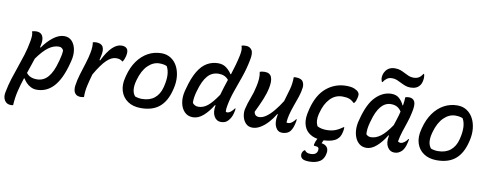

<svg xmlns="http://www.w3.org/2000/svg" viewBox="-100 -1204 4718 1853"><g transform="rotate(10 2259.0 -278.0)"><path d="M132 -536Q152 -543 175 -543Q200 -543 218 -530.5Q236 -518 242.5 -488.5Q249 -459 237 -408Q236 -403 235 -399L241 -396Q285 -460 340 -502.5Q395 -545 448 -545Q494 -545 523 -514Q552 -483 561 -432Q570 -381 555 -322L549 -298Q508 -139 439.5 -64Q371 11 274 11Q242 11 215.5 -2.5Q189 -16 170 -36Q151 -56 140 -76L134 -75Q112 -10 96 56.5Q80 123 76 197Q66 200 54 200Q12 200 -8 167.5Q-28 135 -19 89Q-5 15 15.5 -49.5Q36 -114 58 -176Q80 -238 100 -302.5Q120 -367 133 -440Q138 -469 139 -493Q140 -517 132 -536ZM413 -436Q363 -436 313 -400Q263 -364 204 -281Q192 -243 179 -206Q166 -169 154 -133Q187 -88 257 -88Q323 -88 367 -139.5Q411 -191 437 -291L442 -308Q458 -365 459 -406Q446 -436 413 -436Z M736 1Q731 2 723 4Q715 6 706 6Q671 6 654.5 -10.5Q638 -27 634.5 -50Q631 -73 634 -93Q642 -149 659.5 -207Q677 -265 696 -324Q715 -383 725 -438Q735 -496 728 -534Q736 -536 743.5 -537.5Q751 -539 761 -539Q812 -539 828.5 -507Q845 -475 828 -408Q825 -393 821 -376L828 -374Q873 -465 918 -508Q963 -551 1008 -551Q1043 -551 1058 -534Q1081 -513 1067 -456Q1063 -440 1057 -425.5Q1051 -411 1045 -402H1039Q1027 -413 1012.5 -417.5Q998 -422 978 -422Q933 -422 886 -377.5Q839 -333 778 -228Q761 -169 748 -113Q735 -57 736 1Z M1401 -545Q1452 -545 1491.5 -520Q1531 -495 1554.5 -451.5Q1578 -408 1584 -351.5Q1590 -295 1575 -232L1571 -216Q1543 -102 1475.5 -45.5Q1408 11 1294 11Q1216 11 1164.5 -24.5Q1113 -60 1094.5 -120.5Q1076 -181 1096 -256L1100 -272Q1122 -357 1165.5 -418Q1209 -479 1269 -512Q1329 -545 1401 -545ZM1398 -445Q1337 -445 1285.5 -395Q1234 -345 1207 -248L1204 -236Q1192 -191 1195.5 -153.5Q1199 -116 1221 -90Q1254 -78 1289 -78Q1364 -78 1411.5 -116.5Q1459 -155 1477 -226L1480 -238Q1510 -362 1470 -432Q1443 -445 1398 -445Z M1956 -545Q2005 -545 2038.5 -518Q2072 -491 2089 -462H2095Q2110 -508 2123.5 -555.5Q2137 -603 2148 -655Q2154 -684 2154.5 -707.5Q2155 -731 2147 -750Q2158 -755 2168 -756Q2178 -757 2191 -757Q2228 -757 2248 -727.5Q2268 -698 2251 -622Q2234 -536 2206.5 -458Q2179 -380 2152.5 -305.5Q2126 -231 2112 -154Q2106 -124 2108 -98Q2113 -93 2122 -93Q2139 -93 2158 -108.5Q2177 -124 2190 -144H2196Q2196 -134 2194.5 -123.5Q2193 -113 2188 -96Q2182 -72 2172.5 -54.5Q2163 -37 2151 -23Q2137 -6 2119 1.5Q2101 9 2078 9Q2035 9 2011.5 -31.5Q1988 -72 2000 -138L2001 -141H1994Q1955 -76 1906 -32.5Q1857 11 1803 11Q1753 11 1721 -22Q1689 -55 1679 -108.5Q1669 -162 1684 -223L1690 -245Q1719 -357 1758.5 -422.5Q1798 -488 1848 -516.5Q1898 -545 1956 -545ZM1781 -125Q1803 -98 1838 -98Q1886 -98 1929 -132.5Q1972 -167 2027 -249Q2038 -290 2050.5 -328Q2063 -366 2075 -403Q2041 -446 1978 -446Q1913 -446 1870 -397Q1827 -348 1799 -247L1794 -230Q1787 -204 1783 -176.5Q1779 -149 1781 -125Z M2364 -533Q2383 -541 2414 -541Q2463 -541 2479 -503Q2495 -465 2480 -394Q2469 -340 2444.5 -280.5Q2420 -221 2383 -145Q2389 -102 2433 -102Q2465 -102 2501 -127Q2537 -152 2573.5 -196Q2610 -240 2645 -296Q2664 -359 2680.5 -418Q2697 -477 2696 -538Q2705 -541 2714 -541Q2769 -541 2786 -515Q2803 -489 2799 -455Q2794 -411 2778 -363.5Q2762 -316 2744.5 -268Q2727 -220 2715 -173Q2710 -151 2707 -133Q2704 -115 2703 -96Q2707 -95 2711.5 -94.5Q2716 -94 2720 -94Q2738 -94 2757.5 -109Q2777 -124 2790 -144H2796Q2795 -121 2788 -96Q2782 -71 2775 -55.5Q2768 -40 2759 -27Q2746 -9 2724.5 0Q2703 9 2678 9Q2635 9 2613.5 -33.5Q2592 -76 2605 -146Q2606 -153 2608 -160H2601Q2574 -114 2538.5 -75Q2503 -36 2464 -13Q2425 10 2387 10Q2346 10 2321 -16.5Q2296 -43 2287.5 -81Q2279 -119 2286 -154Q2300 -214 2322.5 -271Q2345 -328 2358 -392Q2367 -432 2369 -466Q2371 -500 2364 -533Z M3212 -545Q3262 -545 3291.5 -532.5Q3321 -520 3332 -505Q3340 -495 3341.5 -482.5Q3343 -470 3337 -447Q3333 -429 3328 -417.5Q3323 -406 3313 -395H3307Q3285 -418 3259.5 -427.5Q3234 -437 3193 -437Q3121 -437 3071.5 -384Q3022 -331 3000 -244L2996 -230Q2979 -160 3005 -112Q3042 -92 3095 -92Q3143 -92 3180 -106Q3217 -120 3255 -148H3261Q3261 -138 3260 -125.5Q3259 -113 3256 -102Q3249 -71 3239.5 -55Q3230 -39 3213 -25Q3195 -10 3164 -0.5Q3133 9 3086 11Q3082 18 3079 25Q3076 32 3074 37L3072 42Q3110 48 3126 70Q3142 92 3137 125Q3128 186 3087.5 211.5Q3047 237 2985 237Q2932 237 2913.5 221Q2895 205 2897 178Q2900 153 2921 137H2927Q2936 150 2948.5 156Q2961 162 2983 162Q3044 162 3051 116Q3058 80 3018 80Q3007 80 3003.5 77Q3000 74 3002 65Q3004 53 3010 37Q3016 21 3024 7Q2971 -2 2934.5 -33Q2898 -64 2886 -117.5Q2874 -171 2894 -248L2898 -265Q2935 -408 3019 -476.5Q3103 -545 3212 -545Z M3655 -545Q3702 -545 3731.5 -518Q3761 -491 3777 -454H3782Q3790 -504 3790 -535Q3807 -541 3827 -541Q3865 -541 3881 -511Q3897 -481 3880 -405Q3869 -350 3852 -300.5Q3835 -251 3819.5 -203Q3804 -155 3795 -104Q3804 -94 3821 -94Q3838 -94 3857 -108Q3876 -122 3890 -144H3896Q3895 -135 3893.5 -125.5Q3892 -116 3888 -102Q3876 -51 3852 -24Q3836 -8 3818.5 0.5Q3801 9 3777 9Q3734 9 3710 -31Q3686 -71 3698 -135Q3699 -140 3700 -144H3693Q3654 -78 3604 -33.5Q3554 11 3504 11Q3464 11 3436.5 -10Q3409 -31 3394 -66Q3379 -101 3377 -142.5Q3375 -184 3385 -226L3391 -248Q3431 -406 3501 -475.5Q3571 -545 3655 -545ZM3482 -119Q3500 -98 3529 -98Q3577 -98 3624 -133Q3671 -168 3727 -251Q3738 -285 3749 -319Q3760 -353 3769 -391Q3752 -418 3727.5 -432Q3703 -446 3667 -446Q3553 -446 3501 -251L3496 -234Q3487 -202 3483.5 -173.5Q3480 -145 3482 -119ZM3834 -735Q3863 -735 3884 -746.5Q3905 -758 3924 -788H3930Q3933 -780 3934 -770Q3935 -760 3935 -747Q3934 -730 3929.5 -712Q3925 -694 3917 -682Q3901 -657 3877 -646.5Q3853 -636 3822 -636Q3794 -636 3770 -645Q3746 -654 3725 -665Q3704 -676 3682 -685Q3660 -694 3635 -694Q3604 -694 3584 -680Q3564 -666 3548 -641H3542Q3538 -650 3535 -662.5Q3532 -675 3533 -688Q3534 -702 3538.5 -717Q3543 -732 3552 -745Q3566 -768 3589.5 -780.5Q3613 -793 3647 -793Q3677 -793 3700.5 -784Q3724 -775 3744.5 -764Q3765 -753 3786.5 -744Q3808 -735 3834 -735Z M4301 -545Q4352 -545 4391.5 -520Q4431 -495 4454.5 -451.5Q4478 -408 4484 -351.5Q4490 -295 4475 -232L4471 -216Q4443 -102 4375.5 -45.5Q4308 11 4194 11Q4116 11 4064.5 -24.5Q4013 -60 3994.5 -120.5Q3976 -181 3996 -256L4000 -272Q4022 -357 4065.5 -418Q4109 -479 4169 -512Q4229 -545 4301 -545ZM4298 -445Q4237 -445 4185.5 -395Q4134 -345 4107 -248L4104 -236Q4092 -191 4095.5 -153.5Q4099 -116 4121 -90Q4154 -78 4189 -78Q4264 -78 4311.5 -116.5Q4359 -155 4377 -226L4380 -238Q4410 -362 4370 -432Q4343 -445 4298 -445Z"/></g></svg>

Font: Recursive Sn Csl St Med
Style: Italic
Weight: 500
Italic angle: -15°
Version: Version 1.079;hotconv 1.0.112;makeotfexe 2.5.65598; ttfautoh